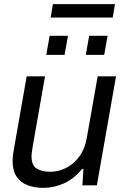

<svg xmlns="http://www.w3.org/2000/svg" viewBox="-20 -894 602 926"><path d="M188.7 12Q146.7 12 113.1 -0.8Q79.5 -13.6 60.1 -42Q40.8 -70.3 40.8 -117Q40.8 -131.8 42.8 -147.4Q44.9 -163 48 -180.4L108.7 -526H197.2L137.1 -184.3Q135.5 -172.1 133.8 -161Q132 -149.9 132 -140.3Q132 -96.4 157.2 -81Q182.5 -65.6 222.3 -65.6Q261.1 -65.6 297.9 -83.7Q334.7 -101.9 362.1 -138.6Q389.4 -175.3 398.8 -229.8L451.1 -526H539.6L447.1 0H377.4L382.5 -79.3H375.9Q337.8 -32.4 289.5 -10.2Q241.2 12 188.7 12ZM203.2 -629.5 219.4 -721.2H307.7L291.4 -629.5ZM393.8 -629.5 410 -721.2H498.8L482.6 -629.5ZM224.3 -809.4 235.1 -874H534.5L523.7 -809.4Z"/></svg>

Font: Archivo Variable SemiBold
Style: Italic
Weight: 600
Italic angle: -10°
Designer: Hector Gatti
Foundry: Omnibus-Type
Version: Version 2.001